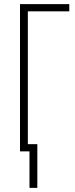

<svg xmlns="http://www.w3.org/2000/svg" viewBox="-20 -734 364 931"><path d="M316 -714H77V0H123V177H161V-35H115V-679H316Z"/></svg>

Font: Noto Sans ExtraCondensed ExtraLight
Style: Regular
Weight: 200
Width: 2
Designer: Monotype Design Team
Foundry: Monotype Imaging Inc.
Version: Version 2.013